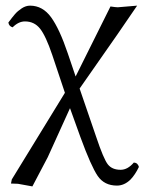

<svg xmlns="http://www.w3.org/2000/svg" viewBox="-20 -439 545 683"><path d="M166 -243.2Q143.1 -311 122.6 -336.9Q102.1 -362.8 68.8 -362.8Q45.9 -362.8 24.9 -341.8Q11.7 -345.7 9.8 -358.9Q23.9 -377.9 33.4 -388.9Q43 -399.9 57.4 -409.4Q71.8 -418.9 86.9 -418.9Q131.8 -418.9 161.9 -377.4Q191.9 -335.9 221.2 -249L249 -167L373 -416Q392.1 -413.1 398.9 -413.1L467.8 -418.9L397.9 -316.9L263.2 -124L321.8 46.9Q348.6 127 363.8 146Q378.9 165 409.2 165Q434.1 165 456.1 139.2Q470.2 140.1 474.1 154.8Q460.9 182.6 443.8 200.2Q421.9 221.2 396 221.2Q351.1 221.2 327.6 187Q304.2 152.8 266.1 48.8L229 -54.2L149.9 120.1L95.2 224.1L43.9 214.8L19 213.9L22 199.2L210.9 -108.9Z"/></svg>

Font: Linux Libertine Display
Style: Regular
Weight: 400
Designer: Philipp H. Poll
Foundry: Philipp H. Poll
Version: Version 5.0.9